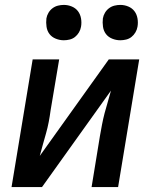

<svg xmlns="http://www.w3.org/2000/svg" viewBox="-20 -762 640 782"><path d="M27 0 113 -520H221L186 -312Q183 -289 178.5 -265.5Q174 -242 167.5 -219Q161 -196 154.5 -173Q148 -150 142 -127L423 -520H547L461 0H353L387 -208Q391 -231 395.5 -254.5Q400 -278 406 -301Q412 -324 419 -347Q426 -370 432 -393L151 0ZM470 -598Q453 -598 437 -604.5Q421 -611 411.5 -623.5Q402 -636 399.5 -653Q397 -670 399 -687Q401 -699 407.5 -710Q414 -721 424 -728.5Q434 -736 446 -739Q458 -742 470 -742Q487 -742 502.5 -735.5Q518 -729 527.5 -716.5Q537 -704 540 -687Q543 -670 540 -653Q538 -641 531.5 -630Q525 -619 515.5 -611.5Q506 -604 494 -601Q482 -598 470 -598ZM240 -598Q223 -598 207 -604.5Q191 -611 181.5 -623.5Q172 -636 169.5 -653Q167 -670 169 -687Q171 -699 177.5 -710Q184 -721 194 -728.5Q204 -736 216 -739Q228 -742 240 -742Q257 -742 272.5 -735.5Q288 -729 297.5 -716.5Q307 -704 310 -687Q313 -670 310 -653Q308 -641 301.5 -630Q295 -619 285.5 -611.5Q276 -604 264 -601Q252 -598 240 -598Z"/></svg>

Font: Iosevka SmBd Ex Obl
Style: Regular
Weight: 600
Width: 7
Italic angle: -9°
Monospace: yes
Designer: Belleve Invis
Foundry: Belleve Invis
Version: Version 32.5.0; ttfautohint (v1.8.4)